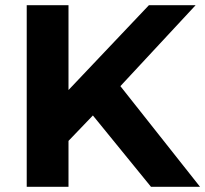

<svg xmlns="http://www.w3.org/2000/svg" viewBox="-20 -720 791 740"><path d="M338 -275 244 -177V0H83V-700H244V-373L554 -700H734L444 -388L751 0H562Z"/></svg>

Font: Montserrat-Bold
Style: Bold
Weight: 700
Version: Version 7.200